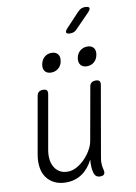

<svg xmlns="http://www.w3.org/2000/svg" viewBox="-107 -1072 813 1149"><g transform="rotate(-10 300.0 -497.0)"><path d="M407 10Q391 10 382 2Q373 -6 369 -22Q364 -41 363.5 -60Q363 -79 365 -100Q339 -47 297 -18.5Q255 10 200 10Q160 10 130.5 -4.5Q101 -19 82.5 -44.5Q64 -70 58.5 -105Q53 -140 60 -182L121 -528Q123 -544 132.5 -552Q142 -560 159 -560Q176 -560 182 -552Q188 -544 185 -528L127 -199Q122 -170 125 -143.5Q128 -117 140 -96.5Q152 -76 172 -64Q192 -52 222 -52Q249 -52 276 -67Q303 -82 325.5 -105Q348 -128 364 -156Q380 -184 384 -209L441 -528Q443 -544 452.5 -552Q462 -560 479 -560Q496 -560 502 -552Q508 -544 505 -528L430 -98Q426 -79 427.5 -59.5Q429 -40 434 -22Q437 -6 430.5 2Q424 10 407 10ZM444 -653Q418 -653 405.5 -668.5Q393 -684 397 -711Q402 -738 420.5 -753.5Q439 -769 465 -769Q490 -769 502.5 -753.5Q515 -738 510 -711Q505 -684 487 -668.5Q469 -653 444 -653ZM226 -653Q201 -653 188.5 -668.5Q176 -684 181 -711Q186 -738 204 -753.5Q222 -769 247 -769Q272 -769 285 -753.5Q298 -738 293 -711Q289 -684 270 -668.5Q251 -653 226 -653ZM380 -864Q358 -864 355 -873Q352 -882 369 -900L448 -984Q458 -994 468 -999Q478 -1004 490 -1004Q515 -1004 518 -994.5Q521 -985 502 -966L420 -882Q412 -873 402 -868.5Q392 -864 380 -864Z"/></g></svg>

Font: Maple Mono ExtraLight
Style: Italic
Weight: 275
Italic angle: -10°
Monospace: yes
Designer: subframe7536
Version: Version 7.000